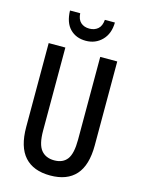

<svg xmlns="http://www.w3.org/2000/svg" viewBox="-136 -1068 809 1090"><g transform="rotate(15 268.5 -523.0)"><path d="M470 -287Q470 -170 419 -113Q368 -56 269 -56Q170 -56 118.5 -113Q67 -170 67 -287V-780H165V-292Q165 -211 192 -178Q219 -145 269 -145Q320 -145 345 -178.5Q370 -212 370 -293V-780H470ZM400 -990Q399 -924 361 -885.5Q323 -847 266 -847Q209 -847 173.5 -883Q138 -919 136 -990H196Q198 -954 217.5 -936.5Q237 -919 268 -919Q298 -919 318 -936Q338 -953 341 -990Z"/></g></svg>

Font: Noto Sans Malayalam UI ExtraCondensed Medium
Style: Regular
Weight: 500
Width: 2
Designer: Jelle Bosma - Monotype Design Team
Foundry: Monotype Imaging Inc.
Version: Version 2.104; ttfautohint (v1.8.4.7-5d5b)